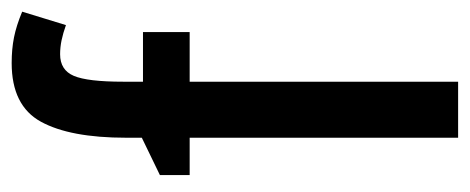

<svg xmlns="http://www.w3.org/2000/svg" viewBox="-258 -547 805 329"><g transform="rotate(-90 144.5 -382.5)"><path d="M254 -460H169V0H73V-460H9V-511L73 -542V-569Q73 -665 100.5 -715Q128 -765 201 -765Q225 -765 245 -761Q265 -757 289 -747L266 -672Q252 -677 240 -679.5Q228 -682 216 -682Q189 -682 179 -658.5Q169 -635 169 -574V-540H254Z"/></g></svg>

Font: Noto Sans Georgian ExtraCondensed Medium
Style: Regular
Weight: 500
Width: 2
Designer: Monotype Design Team, Akaki Razmadze
Foundry: Google LLC
Version: Version 2.005; ttfautohint (v1.8.4.7-5d5b)